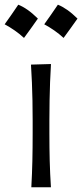

<svg xmlns="http://www.w3.org/2000/svg" viewBox="-41 -789 347 809"><path d="M91 0H173.6Q169.9 -57.6 168.5 -111.1Q167.1 -164.6 167.1 -228.7V-280.7Q167.1 -326.5 167.9 -366.1Q168.6 -405.7 170 -443Q171.4 -480.4 173.8 -519.2L89.5 -516.8Q91.9 -478.4 93.5 -441.4Q95.1 -404.4 95.8 -365.3Q96.6 -326.2 96.6 -280.7V-228.7Q96.6 -164.6 95.4 -111.1Q94.2 -57.6 91 0ZM202.9 -769.2Q188.3 -747.7 174.3 -727.5Q160.3 -707.3 145.4 -686.6Q167.1 -675 187.9 -660.5Q208.7 -646 226.9 -629.2Q242.3 -649.9 256.8 -670.3Q271.3 -690.6 285.5 -710.7Q262.6 -733.3 242.1 -747.5Q221.7 -761.8 202.9 -769.2ZM36 -769.2Q21.4 -747.7 7.5 -727.5Q-6.5 -707.3 -21.4 -686.6Q0.3 -675 21.1 -660.5Q41.9 -646 60.1 -629.2Q75.5 -649.9 90 -670.3Q104.5 -690.6 118.6 -710.7Q95.7 -733.3 75.3 -747.5Q54.9 -761.8 36 -769.2Z"/></svg>

Font: Pinar-VF
Style: Regular
Weight: 300
Designer: Amin Abedi
Version: Version 3.0